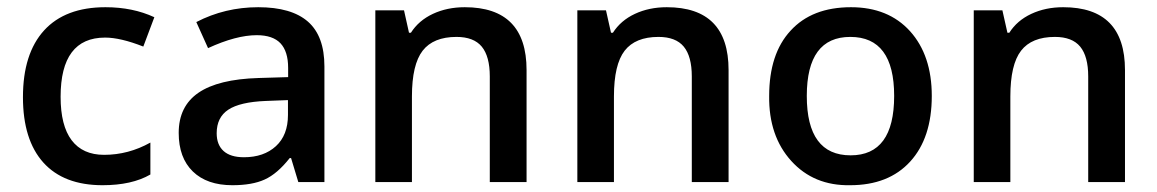

<svg xmlns="http://www.w3.org/2000/svg" viewBox="-20 -515 3271 543"><path d="M405.3 -21.5Q353 8.8 270 8.8Q160.2 8.8 102.5 -55.4Q44.9 -119.6 44.9 -240.2Q44.9 -363.3 104.7 -429Q164.6 -494.6 278.3 -494.6Q355.5 -494.6 416.5 -466.3L385.3 -383.3Q320.8 -408.7 277.3 -408.7Q151.4 -408.7 151.4 -241.2Q151.4 -159.7 182.6 -118.4Q213.9 -77.1 274.4 -77.1Q343.3 -77.1 405.3 -111.8Z M592.8 -138.2Q592.8 -105.5 612.3 -87.9Q631.8 -70.3 669.9 -70.3Q726.1 -70.3 760.3 -101.6Q794.4 -132.8 794.4 -189.9V-231.9L731.9 -229.5Q658.7 -226.6 625.7 -204.8Q592.8 -183.1 592.8 -138.2ZM897.5 0H823.7L803.2 -67.9H799.3Q764.2 -23.4 728.5 -7.3Q693.4 8.8 637.2 8.8Q565.4 8.8 525.4 -30Q485.4 -68.8 485.4 -139.2Q485.4 -214.4 541.3 -252.7Q597.2 -291 711.4 -294.4L794.9 -296.9V-322.8Q794.9 -369.6 773.2 -392.6Q751.5 -415.5 706.1 -415.5Q647.9 -415.5 568.4 -378.9L535.2 -452.6Q616.2 -494.6 710.4 -494.6Q804.2 -494.6 850.8 -453.9Q897.5 -413.1 897.5 -327.1Z M1469.2 -316.9V0H1365.2V-298.8Q1365.2 -355.5 1342.5 -383.1Q1319.8 -410.6 1271 -410.6Q1205.6 -410.6 1175.3 -371.6Q1145 -332.5 1145 -242.2V0H1041.5V-485.8H1122.6L1136.7 -422.4H1142.1Q1164.1 -457 1204.3 -475.8Q1244.6 -494.6 1294.4 -494.6Q1469.2 -494.6 1469.2 -316.9Z M2040.5 -316.9V0H1936.5V-298.8Q1936.5 -355.5 1913.8 -383.1Q1891.1 -410.6 1842.3 -410.6Q1776.9 -410.6 1746.6 -371.6Q1716.3 -332.5 1716.3 -242.2V0H1612.8V-485.8H1693.8L1708 -422.4H1713.4Q1735.4 -457 1775.6 -475.8Q1815.9 -494.6 1865.7 -494.6Q2040.5 -494.6 2040.5 -316.9Z M2553.7 -426.8Q2615.2 -358.4 2615.2 -243.7Q2615.2 -125 2554.2 -58.1Q2493.2 8.8 2384.3 8.8Q2281.7 10.7 2217.8 -59.8Q2153.8 -130.4 2155.3 -243.7Q2155.3 -362.8 2215.8 -428.2Q2276.4 -494.6 2386.7 -494.6Q2492.2 -494.6 2553.7 -426.8ZM2384.8 -410.6Q2261.7 -410.6 2261.7 -243.7Q2261.7 -75.7 2385.7 -75.7Q2508.8 -75.7 2508.8 -243.7Q2508.8 -410.6 2384.8 -410.6Z M3161.6 -316.9V0H3057.6V-298.8Q3057.6 -355.5 3034.9 -383.1Q3012.2 -410.6 2963.4 -410.6Q2897.9 -410.6 2867.7 -371.6Q2837.4 -332.5 2837.4 -242.2V0H2733.9V-485.8H2814.9L2829.1 -422.4H2834.5Q2856.4 -457 2896.7 -475.8Q2937 -494.6 2986.8 -494.6Q3161.6 -494.6 3161.6 -316.9Z"/></svg>

Font: Khula Semibold
Style: Regular
Weight: 600
Designer: Erin McLaughlin, Steve Matteson
Version: Version 1.000;PS 1.0;hotconv 1.0.72;makeotf.lib2.5.5900